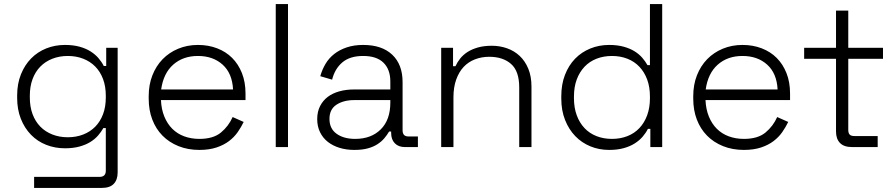

<svg xmlns="http://www.w3.org/2000/svg" viewBox="-20 -720 4389 940"><path d="M312 -48Q353 -48 387.5 -61.5Q422 -75 446.5 -100Q471 -125 484.5 -161Q498 -197 498 -243V-251Q498 -297 484.5 -333Q471 -369 446.5 -394Q422 -419 387.5 -432.5Q353 -446 312 -446Q271 -446 236.5 -432.5Q202 -419 177.5 -394Q153 -369 139.5 -333Q126 -297 126 -251V-243Q126 -197 139.5 -161Q153 -125 177.5 -100Q202 -75 236.5 -61.5Q271 -48 312 -48ZM64 -253Q64 -310 82.5 -356Q101 -402 132.5 -434Q164 -466 206.5 -483Q249 -500 298 -500Q338 -500 369 -491.5Q400 -483 423 -468.5Q446 -454 462 -435.5Q478 -417 488 -397H500V-486H556V124Q556 160 537 180Q518 200 479 200H147V146H467Q498 146 498 116V-93H486Q476 -75 460.5 -57Q445 -39 422.5 -25Q400 -11 369 -2.5Q338 6 298 6Q249 6 206 -11Q163 -28 131.5 -60.5Q100 -93 82 -138.5Q64 -184 64 -241Z M1121 -282Q1117 -361 1070 -403.5Q1023 -446 949 -446Q876 -446 828 -403.5Q780 -361 769 -282ZM956 14Q900 14 854 -4.5Q808 -23 775.5 -56Q743 -89 725.5 -135Q708 -181 708 -237V-249Q708 -305 726 -351Q744 -397 776 -430Q808 -463 852.5 -481.5Q897 -500 949 -500Q1000 -500 1043 -483.5Q1086 -467 1116.5 -436.5Q1147 -406 1164.5 -362Q1182 -318 1182 -262V-230H768Q770 -185 784.5 -149.5Q799 -114 823.5 -89.5Q848 -65 882 -52.5Q916 -40 956 -40Q1024 -40 1061.5 -71Q1099 -102 1119 -147L1173 -123Q1161 -98 1144 -73.5Q1127 -49 1101.5 -29.5Q1076 -10 1040 2Q1004 14 956 14Z M1330 0V-700H1390V0Z M1719 -40Q1797 -40 1844 -86.5Q1891 -133 1891 -218V-230H1714Q1662 -230 1627.5 -207.5Q1593 -185 1593 -138Q1593 -90 1628 -65Q1663 -40 1719 -40ZM1715 14Q1676 14 1643 4Q1610 -6 1585.5 -25Q1561 -44 1547 -72.5Q1533 -101 1533 -137Q1533 -173 1547 -200.5Q1561 -228 1585 -246Q1609 -264 1642 -273Q1675 -282 1713 -282H1891V-321Q1891 -380 1857.5 -413Q1824 -446 1758 -446Q1693 -446 1656 -414.5Q1619 -383 1606 -330L1548 -347Q1557 -379 1573.5 -407Q1590 -435 1616 -455.5Q1642 -476 1677.5 -488Q1713 -500 1758 -500Q1850 -500 1900.5 -452Q1951 -404 1951 -318V-82Q1951 -52 1979 -52H2026V0H1962Q1931 0 1913 -18.5Q1895 -37 1895 -69V-76H1885Q1875 -59 1861.5 -43Q1848 -27 1828 -14Q1808 -1 1780.5 6.5Q1753 14 1715 14Z M2140 0V-486H2198V-396H2210Q2219 -416 2233.5 -434Q2248 -452 2269 -465.5Q2290 -479 2319.5 -487.5Q2349 -496 2388 -496Q2427 -496 2462.5 -483.5Q2498 -471 2524.5 -446Q2551 -421 2566.5 -383.5Q2582 -346 2582 -296V0H2522V-292Q2522 -372 2482 -407Q2442 -442 2375 -442Q2338 -442 2305.5 -429.5Q2273 -417 2250 -392.5Q2227 -368 2213.5 -330.5Q2200 -293 2200 -243V0Z M2976 -40Q3017 -40 3051.5 -53.5Q3086 -67 3110.5 -93Q3135 -119 3148.5 -156Q3162 -193 3162 -239V-247Q3162 -294 3148.5 -330.5Q3135 -367 3110.5 -393Q3086 -419 3051.5 -432.5Q3017 -446 2976 -446Q2935 -446 2900.5 -432.5Q2866 -419 2841.5 -393Q2817 -367 2803.5 -330.5Q2790 -294 2790 -247V-239Q2790 -193 2803.5 -156Q2817 -119 2841.5 -93Q2866 -67 2900.5 -53.5Q2935 -40 2976 -40ZM2962 14Q2913 14 2870.5 -3.5Q2828 -21 2796.5 -53.5Q2765 -86 2746.5 -132.5Q2728 -179 2728 -237V-249Q2728 -307 2746 -353.5Q2764 -400 2795.5 -432.5Q2827 -465 2870 -482.5Q2913 -500 2962 -500Q3002 -500 3033 -491.5Q3064 -483 3086.5 -469Q3109 -455 3124.5 -437Q3140 -419 3150 -401H3162V-700H3222V0H3164V-89H3152Q3142 -69 3126 -50.5Q3110 -32 3087 -17.5Q3064 -3 3033 5.5Q3002 14 2962 14Z M3787 -282Q3783 -361 3736 -403.5Q3689 -446 3615 -446Q3542 -446 3494 -403.5Q3446 -361 3435 -282ZM3622 14Q3566 14 3520 -4.5Q3474 -23 3441.5 -56Q3409 -89 3391.5 -135Q3374 -181 3374 -237V-249Q3374 -305 3392 -351Q3410 -397 3442 -430Q3474 -463 3518.5 -481.5Q3563 -500 3615 -500Q3666 -500 3709 -483.5Q3752 -467 3782.5 -436.5Q3813 -406 3830.5 -362Q3848 -318 3848 -262V-230H3434Q3436 -185 3450.5 -149.5Q3465 -114 3489.5 -89.5Q3514 -65 3548 -52.5Q3582 -40 3622 -40Q3690 -40 3727.5 -71Q3765 -102 3785 -147L3839 -123Q3827 -98 3810 -73.5Q3793 -49 3767.5 -29.5Q3742 -10 3706 2Q3670 14 3622 14Z M4151 0Q4112 0 4092.5 -20Q4073 -40 4073 -76V-432H3917V-486H4073V-668H4133V-486H4303V-432H4133V-84Q4133 -69 4139.5 -61.5Q4146 -54 4163 -54H4277V0Z"/></svg>

Font: Space Grotesk Light
Style: Regular
Weight: 300
Designer: Florian Karsten
Foundry: Florian Karsten
Version: Version 2.000